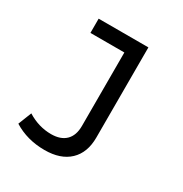

<svg xmlns="http://www.w3.org/2000/svg" viewBox="-162 -598 904 946"><g transform="rotate(30 290.0 -125.0)"><path d="M221 222Q122 222 45 174L75 98Q139 138 210 138Q264 138 293 109.5Q322 81 322 27V-391H129V-472H412V41Q412 127 362 174.5Q312 222 221 222Z"/></g></svg>

Font: Sometype Mono Medium
Style: Regular
Weight: 500
Monospace: yes
Designer: Ryoichi Tsunekawa
Foundry: Dharma Type
Version: Version 1.000; ttfautohint (v1.8.3)